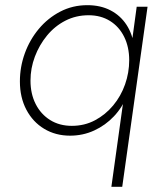

<svg xmlns="http://www.w3.org/2000/svg" viewBox="-20 -519 640 743"><path d="M411 204 462 -162 472 -150Q454 -104 421 -69Q388 -34 344.5 -14Q301 6 251 6Q195 6 151 -20.5Q107 -47 82 -94.5Q57 -142 57 -204Q57 -260 76 -312.5Q95 -365 130 -407Q165 -449 213 -474Q261 -499 318 -499Q369 -499 407.5 -479Q446 -459 469.5 -423Q493 -387 499 -339L487 -331L509 -493H551L453 204ZM258 -32Q307 -32 347.5 -53.5Q388 -75 418 -111Q448 -147 464 -192.5Q480 -238 480 -286Q480 -337 460.5 -376.5Q441 -416 405.5 -438Q370 -460 323 -460Q274 -460 233 -439Q192 -418 162 -381.5Q132 -345 115 -300Q98 -255 98 -207Q98 -156 118 -116.5Q138 -77 174 -54.5Q210 -32 258 -32Z"/></svg>

Font: Hanken Grotesk ExtraLight
Style: Italic
Weight: 250
Italic angle: -8°
Designer: Alfredo Marco Pradil
Foundry: Hanken Design Co.
Version: Version 3.013